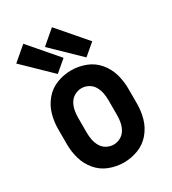

<svg xmlns="http://www.w3.org/2000/svg" viewBox="-191 -879 881 986"><g transform="rotate(-30 250.0 -385.5)"><path d="M182 -556 24 -709 106 -779 249 -613ZM352 -556 194 -709 276 -779 419 -613ZM250 8Q206 8 164.5 -8Q123 -24 94.5 -58Q66 -92 54 -134Q42 -176 42 -220V-310Q42 -354 54 -396Q66 -438 94.5 -472Q123 -506 164.5 -522Q206 -538 250 -538Q294 -538 335.5 -522Q377 -506 405.5 -472Q434 -438 446 -396Q458 -354 458 -310V-220Q458 -176 446 -134Q434 -92 405.5 -58Q377 -24 335.5 -8Q294 8 250 8ZM250 -98Q271 -98 290.5 -108.5Q310 -119 321 -138Q332 -157 336 -178Q340 -199 340 -220V-310Q340 -331 336 -352Q332 -373 321 -392Q310 -411 290.5 -421.5Q271 -432 250 -432Q229 -432 209.5 -421.5Q190 -411 179 -392Q168 -373 164 -352Q160 -331 160 -310V-220Q160 -199 164 -178Q168 -157 179 -138Q190 -119 209.5 -108.5Q229 -98 250 -98Z"/></g></svg>

Font: Iosevka SS01
Style: Bold
Weight: 700
Monospace: yes
Designer: Belleve Invis
Foundry: Belleve Invis
Version: 2.3.3; ttfautohint (v1.8.3)